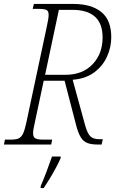

<svg xmlns="http://www.w3.org/2000/svg" viewBox="-37 -734 631 975"><path d="M-17 0 -12 -25H18Q42 -25 56 -30.5Q70 -36 79 -53.5Q88 -71 96 -108L199 -591Q204 -614 207 -631Q210 -648 210 -658Q210 -678 199 -683.5Q188 -689 156 -689H129L135 -714H335Q427 -714 477.5 -673Q528 -632 528 -545Q528 -494 506.5 -446.5Q485 -399 441.5 -366.5Q398 -334 332 -329L395 -99Q407 -56 422 -41.5Q437 -27 469 -27H485L479 0H461Q428 0 407.5 -7.5Q387 -15 374 -35.5Q361 -56 351 -93L291 -324H185L139 -108Q135 -91 133 -78.5Q131 -66 131 -57Q131 -37 143.5 -31Q156 -25 181 -25H228L223 0ZM294 -354Q382 -354 433 -407.5Q484 -461 484 -544Q484 -684 330 -684H262L192 -354ZM170 210Q184 178 199.5 137Q215 96 227 61H271V69Q263 88 247.5 117Q232 146 215 174Q198 202 185 221H169Z"/></svg>

Font: Noto Serif SemiCondensed ExtraLight
Style: Italic
Weight: 200
Width: 4
Italic angle: -12°
Designer: Monotype Design Team
Foundry: Monotype Imaging Inc.
Version: Version 2.013